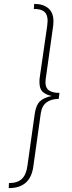

<svg xmlns="http://www.w3.org/2000/svg" viewBox="-20 -843 368 988"><path d="M26 99Q70 99 92.5 77.5Q115 56 121 11L158 -252Q164 -300 184.5 -320.5Q205 -341 246 -349Q214 -356 198.5 -371.5Q183 -387 183 -420Q183 -438 185 -448L223 -711Q225 -729 225 -736Q225 -768 208.5 -782.5Q192 -797 154 -797L156 -823Q202 -823 228.5 -800.5Q255 -778 255 -734Q255 -720 254 -713L215 -435Q214 -429 214 -419Q214 -390 232.5 -377.5Q251 -365 286 -365L282 -334Q244 -334 220 -316.5Q196 -299 190 -261L151 17Q135 125 25 125Z"/></svg>

Font: FiraGO UltraLight
Style: Italic
Weight: 200
Italic angle: -8°
Designer: bBox Type GmbH
Foundry: bBox Type GmbH
Version: Version 1.001